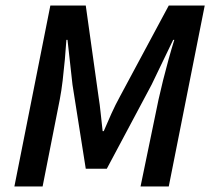

<svg xmlns="http://www.w3.org/2000/svg" viewBox="-20 -674 763 694"><path d="M32 0 162 -654H290L336 -326Q341 -295 344 -264Q347 -233 351 -200H355Q369 -233 383 -264Q397 -295 414 -326L590 -654H720L590 0H488L553 -314Q560 -346 569.5 -384Q579 -422 589.5 -460Q600 -498 610 -530H606L528 -368L366 -64H290L242 -368L224 -530H220Q218 -498 214.5 -459.5Q211 -421 206.5 -383Q202 -345 196 -314L134 0Z"/></svg>

Font: Source Sans 3 SemiBold
Style: Italic
Weight: 600
Italic angle: -11°
Designer: Paul D. Hunt
Foundry: Adobe
Version: Version 3.046;hotconv 1.0.118;makeotfexe 2.5.65603